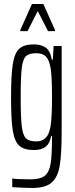

<svg xmlns="http://www.w3.org/2000/svg" viewBox="-20 -739 374 956"><path d="M41 193V150Q73 154 132 154Q180 154 202.5 136.5Q225 119 232 76.5Q239 34 239 -56V-62H235Q228 -25 207.5 -8.5Q187 8 149 8Q100 8 76 -13.5Q52 -35 43.5 -89.5Q35 -144 35 -255Q35 -367 44 -421.5Q53 -476 76.5 -497Q100 -518 149 -518Q184 -518 207 -502.5Q230 -487 238 -442H243L247 -510H287V-80Q287 31 277 88Q267 145 236 171Q205 197 140 197Q113 197 41 193ZM232 -111Q239 -161 239 -251Q239 -359 232 -400Q225 -441 208.5 -457.5Q192 -474 161 -474Q125 -474 109.5 -459.5Q94 -445 88.5 -401Q83 -357 83 -255Q83 -153 88.5 -109Q94 -65 109.5 -50Q125 -35 160 -35Q190 -35 207.5 -52.5Q225 -70 232 -111ZM81 -584V-589L139 -719H196L254 -589V-584H219L168 -684L117 -584Z"/></svg>

Font: Saira Ultra Condensed Light
Style: Regular
Weight: 300
Width: 1
Designer: Hector Gatti with collaboration of the Omnibus-Type team
Foundry: Omnibus-Type
Version: Version 1.001; ttfautohint (v1.8)